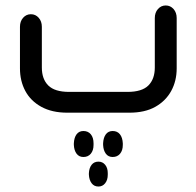

<svg xmlns="http://www.w3.org/2000/svg" viewBox="-20 -412 718 702"><path d="M453 0H226Q170 0 131 -21.5Q92 -43 72.5 -79.5Q53 -116 53 -162V-314Q53 -334 64.5 -347Q76 -360 93 -360Q110 -360 121.5 -347Q133 -334 133 -314V-165Q133 -123 156.5 -99.5Q180 -76 233 -76H446Q499 -76 522.5 -99.5Q546 -123 546 -165V-346Q546 -366 557.5 -379Q569 -392 586 -392Q603 -392 614.5 -379Q626 -366 626 -346V-162Q626 -116 606 -79.5Q586 -43 548 -21.5Q510 0 453 0ZM285 162Q269 162 260 150Q251 138 250 118V112Q251 91 260 79Q269 67 285 67Q302 67 312 79Q322 91 322 112V118Q322 138 312 150Q302 162 285 162ZM392 162Q376 162 367 150Q358 138 357 118V112Q358 91 367 79Q376 67 392 67Q409 67 418.5 79Q428 91 429 112V118Q429 138 419 150Q409 162 392 162ZM305 221Q306 202 315 190.5Q324 179 340 179Q355 179 364.5 190.5Q374 202 374 221V227Q374 246 364.5 258Q355 270 340 270Q324 270 315 258Q306 246 305 227Z"/></svg>

Font: Beiruti Medium
Style: Regular
Weight: 500
Designer: Arlette Boutros
Foundry: Boutros
Version: Version 1.41